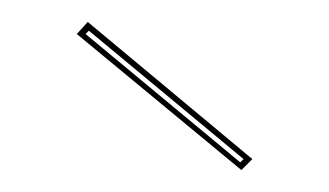

<svg xmlns="http://www.w3.org/2000/svg" viewBox="-20 -741 300 175"><path d="M200 -586 50 -710 60 -721 210 -596ZM202 -596 61 -713 58 -710 199 -593Z"/></svg>

Font: Kalnia Glaze Thin
Style: Regular
Weight: 100
Version: Version 1.110